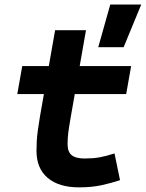

<svg xmlns="http://www.w3.org/2000/svg" viewBox="-20 -805 634 835"><path d="M407.2 -599.6 459.5 -785.2H594.2L517.6 -599.6ZM323.7 9.8Q235.8 9.8 187.3 -31.5Q138.7 -72.8 138.7 -148.4Q138.7 -170.9 139.9 -191.7Q141.1 -212.4 144.5 -238Q147.9 -263.7 154.3 -301.3L219.7 -673.8H354L288.6 -301.3Q280.3 -253.9 277.1 -229.5Q273.9 -205.1 273.9 -177.7Q273.9 -145 291.5 -130.4Q309.1 -115.7 347.7 -115.7Q384.3 -115.7 412.1 -120.6Q439.9 -125.5 478 -137.7L502 -21.5Q463.9 -8.8 421.4 0.5Q378.9 9.8 323.7 9.8ZM55.2 -396 76.7 -517.6H550.3L528.8 -396Z"/></svg>

Font: Cascadia Code PL
Style: Italic
Weight: 400
Italic angle: -10°
Monospace: yes
Designer: Aaron Bell
Foundry: Saja Typeworks
Version: Version 2404.023